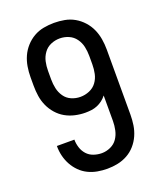

<svg xmlns="http://www.w3.org/2000/svg" viewBox="-139 -831 778 928"><g transform="rotate(-20 250.0 -367.5)"><path d="M253 8Q227 8 202 3.5Q177 -1 154.5 -12Q132 -23 114 -41Q96 -59 84 -81Q72 -103 66 -127.5Q60 -152 60 -178V-179H150V-178Q150 -158 156.5 -137.5Q163 -117 177 -101.5Q191 -86 211.5 -79Q232 -72 253 -72Q276 -72 298 -82Q320 -92 333 -111Q346 -130 351 -153.5Q356 -177 356 -200V-331Q346 -318 333.5 -308.5Q321 -299 306.5 -293Q292 -287 276.5 -285Q261 -283 245 -283Q219 -283 192.5 -289Q166 -295 143 -308Q120 -321 102 -341.5Q84 -362 73 -386.5Q62 -411 58 -437.5Q54 -464 54 -491V-535Q54 -562 58.5 -589Q63 -616 74 -640.5Q85 -665 103.5 -685.5Q122 -706 145.5 -719.5Q169 -733 196 -738Q223 -743 250 -743Q277 -743 304 -738Q331 -733 354.5 -719.5Q378 -706 396.5 -685.5Q415 -665 426 -640.5Q437 -616 441.5 -589Q446 -562 446 -535V-200Q446 -173 442 -146.5Q438 -120 427 -95Q416 -70 398 -49.5Q380 -29 356.5 -16Q333 -3 306.5 2.5Q280 8 253 8ZM249 -363Q273 -363 295.5 -372.5Q318 -382 332 -401Q346 -420 351 -443.5Q356 -467 356 -491V-535Q356 -559 351 -582Q346 -605 332 -624.5Q318 -644 296 -653.5Q274 -663 250 -663Q226 -663 204 -653.5Q182 -644 168 -624.5Q154 -605 149 -582Q144 -559 144 -535V-491Q144 -467 149 -444Q154 -421 167.5 -401.5Q181 -382 203 -372.5Q225 -363 249 -363Z"/></g></svg>

Font: Iosevka SS18 Medium
Style: Regular
Weight: 500
Monospace: yes
Designer: Belleve Invis
Foundry: Belleve Invis
Version: Version 25.1.1; ttfautohint (v1.8.4)